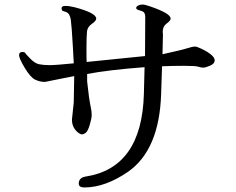

<svg xmlns="http://www.w3.org/2000/svg" viewBox="-20 -803 1040 846"><path d="M251 -766Q251 -777 268 -777Q285 -777 309 -771Q404 -746 404 -721Q404 -711 385 -698Q366 -685 363.5 -665.5Q361 -646 361 -589.5Q361 -533 362 -530L619 -556L620 -729Q620 -739 616 -746Q612 -753 596 -757Q580 -761 580 -767.5Q580 -774 588.5 -778.5Q597 -783 607.5 -783Q618 -783 638 -776Q730 -745 732 -722Q732 -712 714.5 -699.5Q697 -687 697 -663Q697 -658 698 -652L696 -564L766 -580Q788 -585 809 -591.5Q830 -598 838.5 -598Q847 -598 868 -588Q925 -560 926 -538Q926 -522 905.5 -513.5Q885 -505 875.5 -505Q866 -505 854 -509Q842 -513 791 -513Q740 -513 694 -511L690 -389Q682 -142 544 -46Q445 22 354 23H352Q327 23 327 6Q327 -20 357 -25Q605 -63 614 -389Q616 -449 617 -507Q458 -495 364 -477V-444L372 -377Q377 -343 380.5 -327.5Q384 -312 384 -296.5Q384 -281 375.5 -253Q367 -225 358 -218Q349 -211 341.5 -211Q334 -211 325 -218Q297 -240 297 -276Q297 -280 305 -352Q306 -426 307 -468Q242 -455 178 -442Q156 -442 135 -452Q114 -462 89 -504Q64 -546 64 -560Q64 -574 79 -574Q88 -574 89.5 -571Q91 -568 112 -546Q133 -524 152 -520Q171 -516 198.5 -516Q226 -516 305 -524L301 -598Q296 -687 292 -715.5Q288 -744 271 -750L254 -756Z"/></svg>

Font: Sawarabi Mincho
Style: Regular
Weight: 400
Version: Version 1.00